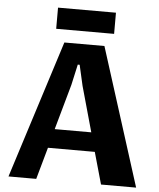

<svg xmlns="http://www.w3.org/2000/svg" viewBox="-59 -943 823 993"><g transform="rotate(5 352.5 -446.0)"><path d="M456.1 -165.5H212.9L166.5 0H22.5L250 -715.3H458L685.1 0H502.9ZM429.2 -264.6 363.3 -500 338.9 -607.4H329.1L305.2 -500L239.3 -264.6ZM201.7 -892.1H502.4V-782.2H201.7Z"/></g></svg>

Font: Proza Libre
Style: Bold
Weight: 700
Designer: Jasper de Waard
Foundry: Jasper de Waard
Version: Version 1.000; ttfautohint (v1.4.1.8-43bc)